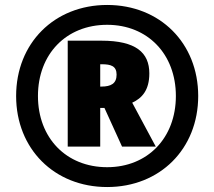

<svg xmlns="http://www.w3.org/2000/svg" viewBox="-20 -744 864 774"><path d="M412 10C625 10 779 -144 779 -357C779 -570 625 -724 412 -724C199 -724 45 -570 45 -357C45 -144 199 10 412 10ZM412 -70C247 -70 133 -188 133 -357C133 -526 247 -644 412 -644C575 -644 689 -526 689 -357C689 -188 575 -70 412 -70ZM253 -153H384V-309H401L472 -153H608L513 -330C552 -348 582 -380 582 -448C582 -532 528 -580 389 -580H253ZM389 -395H384V-485H390C427 -485 450 -478 450 -443C450 -407 427 -395 389 -395Z"/></svg>

Font: Noto Sans Black
Style: Italic
Weight: 900
Italic angle: -12°
Designer: Monotype Design Team
Foundry: Monotype Imaging Inc.
Version: Version 2.013